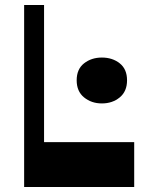

<svg xmlns="http://www.w3.org/2000/svg" viewBox="-20 -750 577 770"><path d="M76.8 0V-730H156.7V0ZM110 0V-180H518.2V0ZM388.5 -335.2Q346.8 -335.2 317.1 -359.4Q287.5 -383.5 287.5 -428Q287.5 -472.7 317.1 -496Q346.8 -519.2 388.5 -519.2Q431 -519.2 460.2 -496Q489.5 -472.7 489.5 -428Q489.5 -383.5 460.2 -359.4Q431 -335.2 388.5 -335.2Z"/></svg>

Font: Savate ExtraLight
Style: Regular
Weight: 200
Designer: Max Esnée
Foundry: Plomb Type
Version: Version 2.000